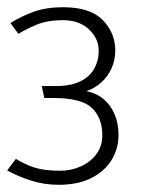

<svg xmlns="http://www.w3.org/2000/svg" viewBox="-20 -791 394 533"><path d="M155 -771Q109 -771 74 -758.5Q39 -746 9 -727L31 -697Q50 -709 80.5 -722Q111 -735 154 -735Q200 -735 227 -709.5Q254 -684 254 -650Q254 -622 241 -599.5Q228 -577 201.5 -564.5Q175 -552 133 -552H96L103 -519H128Q206 -519 235 -491.5Q264 -464 264 -415Q264 -385 247.5 -363Q231 -341 204 -329Q177 -317 147 -317Q104 -317 77 -325.5Q50 -334 24 -350L0 -318Q26 -303 63.5 -290.5Q101 -278 143 -278Q196 -278 233 -296.5Q270 -315 289.5 -346.5Q309 -378 309 -416Q309 -448 298.5 -473Q288 -498 268.5 -515Q249 -532 220 -538Q243 -546 261 -562Q279 -578 289.5 -601Q300 -624 300 -651Q300 -700 265 -735.5Q230 -771 155 -771Z"/></svg>

Font: Catamaran Thin Thin
Style: Regular
Weight: 250
Version: Version 2.000